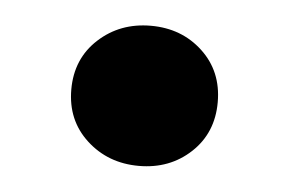

<svg xmlns="http://www.w3.org/2000/svg" viewBox="-30 -480 405 273"><g transform="rotate(5 173.0 -344.0)"><path d="M176 -244Q132 -244 101.5 -272Q71 -300 71 -344Q71 -388 101.5 -416Q132 -444 176 -444Q220 -444 250 -416Q280 -388 280 -344Q280 -300 250 -272Q220 -244 176 -244Z"/></g></svg>

Font: LINE Seed Sans App ExtraBold
Style: Regular
Weight: 800
Designer: LINE VX Design & Dalton Maag Ltd & Sandoll Inc
Foundry: Dalton Maag Ltd
Version: Version 1.003